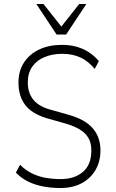

<svg xmlns="http://www.w3.org/2000/svg" viewBox="-20 -939 586 967"><path d="M284 8Q239 8 197 0Q155 -8 120 -25.5Q85 -43 60 -70L81 -109Q109 -81 142.5 -65Q176 -49 212 -43Q248 -37 286 -37Q355 -37 397.5 -73Q440 -109 440 -181Q440 -218 426 -243Q412 -268 384 -285.5Q356 -303 313 -316L214 -344Q137 -368 105 -413Q73 -458 73 -523Q73 -582 101 -624.5Q129 -667 178 -690Q227 -713 292 -713Q332 -713 366 -703.5Q400 -694 427.5 -676Q455 -658 478 -631L457 -592Q423 -633 383 -650.5Q343 -668 294 -668Q245 -668 205.5 -652Q166 -636 143 -604Q120 -572 120 -523Q120 -474 145.5 -440Q171 -406 226 -389L325 -361Q410 -337 448 -292Q486 -247 486 -182Q486 -125 460.5 -82Q435 -39 390 -15.5Q345 8 284 8ZM265 -765 163 -919H199L289 -805L379 -919H415L313 -765Z"/></svg>

Font: Nunito Sans 7pt Condensed ExtraLight
Style: Regular
Weight: 250
Width: 3
Designer: Vernon Adams
Foundry: Vernon Adams
Version: Version 3.101;gftools[0.9.27]